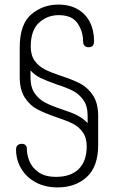

<svg xmlns="http://www.w3.org/2000/svg" viewBox="-20 -751 503 837"><path d="M234 -731Q284 -731 319 -710.5Q354 -690 372 -654.5Q390 -619 390 -572Q390 -557 383.5 -551Q377 -545 367 -545Q342 -545 342 -573Q342 -614 318 -649.5Q294 -685 236 -685Q186 -685 150 -652Q114 -619 114 -548Q114 -509 132 -485Q150 -461 176 -448Q202 -435 247 -420Q299 -403 331 -386Q363 -369 385.5 -335Q408 -301 408 -245V-119Q408 -25 358.5 20.5Q309 66 231 66Q177 66 136 44Q95 22 72.5 -16Q50 -54 50 -99Q50 -112 57 -118Q64 -124 75 -124Q86 -124 91.5 -118Q97 -112 97 -103Q97 -77 108 -49Q119 -21 147.5 -0.5Q176 20 224 20Q289 20 323.5 -14.5Q358 -49 358 -113Q358 -151 340.5 -175Q323 -199 297 -212Q271 -225 226 -240Q174 -258 142.5 -274.5Q111 -291 88.5 -325Q66 -359 66 -415V-543Q66 -646 116.5 -688.5Q167 -731 234 -731ZM227 -383Q182 -399 157 -411Q132 -423 113 -444V-413Q113 -370 131.5 -344Q150 -318 176.5 -304Q203 -290 248 -275Q289 -262 316 -248.5Q343 -235 362 -214V-246Q362 -289 343.5 -315Q325 -341 298 -355Q271 -369 227 -383Z"/></svg>

Font: Dosis
Style: Regular
Weight: 400
Designer: Edgar Tolentino, Pablo Impallari, Igino Marini
Foundry: Edgar Tolentino, Pablo Impallari, Igino Marini
Version: Version 1.007;Glyphs 3.1.1 (3134)